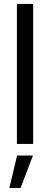

<svg xmlns="http://www.w3.org/2000/svg" viewBox="-20 -727 253 970"><path d="M65.4 0H147.5V-707H65.4ZM146.5 58.6H66.4L27.3 222.7H84Z"/></svg>

Font: Wanted Sans
Style: Regular
Weight: 400
Designer: Original Design by Kil Hyung-jin and Kang Hanbin, Wanted Lab, Inc; Hangeul from Source Han Sans by Jang Soo-young and Ka
Foundry: Wanted Lab, Inc.
Version: Version 1.001;Glyphs 3.2 (3227)